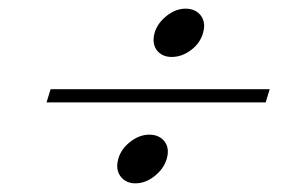

<svg xmlns="http://www.w3.org/2000/svg" viewBox="-20 -574 697 439"><path d="M404.3 -554.2Q423.3 -554.2 435.1 -543Q446.8 -531.7 446.8 -514.2Q446.8 -507.8 444.3 -499Q438 -475.6 417 -459.7Q396 -443.8 372.6 -443.8Q354 -443.8 342.5 -454.8Q331.1 -465.8 331.1 -483.4Q331.1 -490.2 333.5 -499Q340.3 -521.5 361.1 -537.8Q381.8 -554.2 404.3 -554.2ZM596.7 -370.1 587.4 -339.8H86.4L95.7 -370.1ZM321.3 -266.1Q340.3 -266.1 352.1 -255.1Q363.8 -244.1 363.8 -226.6Q363.8 -219.7 361.3 -210.9Q354.5 -188 333.5 -171.4Q312.5 -154.8 289.6 -154.8Q271 -154.8 259.5 -166.3Q248 -177.7 248 -195.3Q248 -202.1 250.5 -210.9Q256.8 -233.4 277.8 -249.8Q298.8 -266.1 321.3 -266.1Z"/></svg>

Font: TypoPRO Playfair Display SC
Style: Italic
Weight: 400
Italic angle: -14°
Designer: Claus Eggers Sørensen
Foundry: Claus Eggers Sørensen
Version: Version 1.004;PS 001.004;hotconv 1.0.70;makeotf.lib2.5.58329